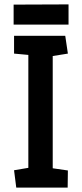

<svg xmlns="http://www.w3.org/2000/svg" viewBox="-20 -854 371 874"><path d="M54 0 44 -79 109 -90V-604L44 -610V-691H277L289 -610L220 -599V-88L289 -78L288 0ZM42 -742V-833L292 -834V-742Z"/></svg>

Font: Kreon Medium
Style: Regular
Weight: 500
Version: Version 2.002